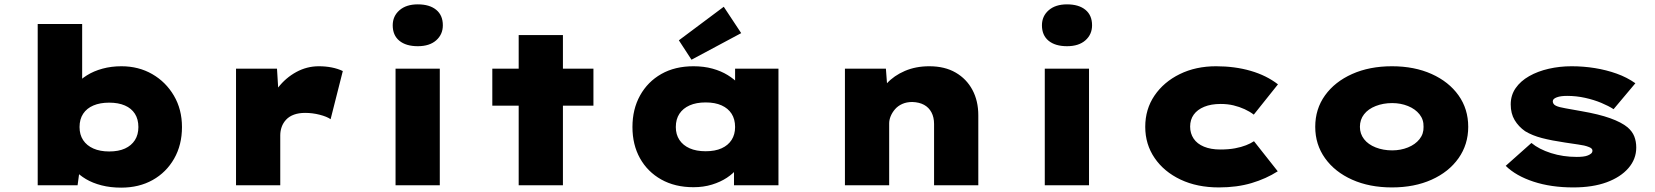

<svg xmlns="http://www.w3.org/2000/svg" viewBox="-20 -850 7596 881"><path d="M536 11Q487 11 446 0.5Q405 -10 374 -28.5Q343 -47 323.5 -69.5Q304 -92 298 -115L352 -118L336 0H153V-740H357V-404L299 -412Q307 -437 327.5 -461Q348 -485 379 -504.5Q410 -524 450.5 -535Q491 -546 537 -546Q616 -546 678.5 -510Q741 -474 778 -411Q815 -348 815 -267Q815 -185 779 -122Q743 -59 680.5 -24Q618 11 536 11ZM481 -155Q524 -155 553.5 -168.5Q583 -182 599 -207Q615 -232 615 -267Q615 -303 599 -328Q583 -353 553 -366Q523 -379 481 -379Q439 -379 408.5 -366Q378 -353 361.5 -328Q345 -303 345 -267Q345 -232 361.5 -207Q378 -182 408.5 -168.5Q439 -155 481 -155Z M1063 0V-535H1251L1263 -340L1205 -347Q1221 -403 1256 -448Q1291 -493 1339.5 -519.5Q1388 -546 1443 -546Q1474 -546 1502 -540.5Q1530 -535 1553 -524L1497 -303Q1480 -315 1447 -323.5Q1414 -332 1380 -332Q1351 -332 1329 -324Q1307 -316 1293 -301Q1279 -286 1272.5 -267.5Q1266 -249 1266 -229V0Z M1795 0V-535H1998V0ZM1897 -638Q1843 -638 1812.5 -663Q1782 -688 1782 -734Q1782 -776 1813 -803Q1844 -830 1897 -830Q1951 -830 1981.5 -805Q2012 -780 2012 -734Q2012 -692 1981.5 -665Q1951 -638 1897 -638Z M2360 0V-689H2563V0ZM2239 -365V-535H2703V-365Z M3162 9Q3077 9 3014 -26.5Q2951 -62 2916.5 -124Q2882 -186 2882 -267Q2882 -349 2917 -412Q2952 -475 3014.5 -510.5Q3077 -546 3162 -546Q3210 -546 3249.5 -535Q3289 -524 3319 -505.5Q3349 -487 3369.5 -465Q3390 -443 3399 -422L3353 -417V-535H3552V0H3348V-144L3391 -130Q3385 -104 3365 -79Q3345 -54 3315.5 -34.5Q3286 -15 3247 -3Q3208 9 3162 9ZM3218 -156Q3261 -156 3291 -169.5Q3321 -183 3337 -208Q3353 -233 3353 -267Q3353 -303 3337 -328Q3321 -353 3291 -366.5Q3261 -380 3218 -380Q3175 -380 3144.5 -366.5Q3114 -353 3097.5 -328Q3081 -303 3081 -267Q3081 -233 3097.5 -208Q3114 -183 3144.5 -169.5Q3175 -156 3218 -156ZM3153 -576 3095 -665 3301 -819 3381 -698Z M3857 0V-535H4045L4055 -401L4007 -388Q4017 -432 4049.5 -467.5Q4082 -503 4132 -524.5Q4182 -546 4244 -546Q4315 -546 4365 -517Q4415 -488 4442 -437.5Q4469 -387 4469 -321V0H4266V-281Q4266 -312 4254 -334.5Q4242 -357 4220 -369Q4198 -381 4166 -382Q4140 -382 4120 -373Q4100 -364 4087 -349Q4074 -334 4067 -317Q4060 -300 4060 -284V0H3959Q3912 0 3886.5 0Q3861 0 3857 0Z M4774 0V-535H4977V0ZM4876 -638Q4822 -638 4791.5 -663Q4761 -688 4761 -734Q4761 -776 4792 -803Q4823 -830 4876 -830Q4930 -830 4960.5 -805Q4991 -780 4991 -734Q4991 -692 4960.5 -665Q4930 -638 4876 -638Z M5573 10Q5473 10 5397 -26Q5321 -62 5278 -125Q5235 -188 5235 -268Q5235 -349 5277.5 -411.5Q5320 -474 5393.5 -510Q5467 -546 5560 -546Q5646 -546 5718.5 -525Q5791 -504 5844 -463L5733 -324Q5715 -338 5691 -349Q5667 -360 5640 -366.5Q5613 -373 5581 -373Q5537 -373 5505.5 -360Q5474 -347 5457.5 -324Q5441 -301 5441 -269Q5441 -238 5457 -214Q5473 -190 5504.5 -177Q5536 -164 5579 -164Q5618 -164 5647 -169.5Q5676 -175 5697.5 -183.5Q5719 -192 5734 -202L5843 -64Q5790 -30 5723 -10Q5656 10 5573 10Z M6367 10Q6264 10 6184.5 -25.5Q6105 -61 6060 -124Q6015 -187 6015 -268Q6015 -350 6060 -412.5Q6105 -475 6184.5 -510.5Q6264 -546 6367 -546Q6470 -546 6549 -510.5Q6628 -475 6672.5 -412.5Q6717 -350 6717 -268Q6717 -187 6672.5 -124Q6628 -61 6549 -25.5Q6470 10 6367 10ZM6368 -160Q6407 -160 6440.5 -173.5Q6474 -187 6493.5 -211.5Q6513 -236 6512 -268Q6513 -301 6493.5 -325.5Q6474 -350 6440.5 -363.5Q6407 -377 6368 -377Q6327 -377 6292.5 -363.5Q6258 -350 6239 -325.5Q6220 -301 6220 -268Q6220 -236 6239 -211.5Q6258 -187 6292.5 -173.5Q6327 -160 6368 -160Z M7199 10Q7097 10 7016.5 -16.5Q6936 -43 6889 -89L7007 -194Q7042 -165 7097 -147.5Q7152 -130 7215 -130Q7230 -130 7243.5 -131.5Q7257 -133 7266.5 -137Q7276 -141 7281.5 -146Q7287 -151 7287 -159Q7287 -170 7269 -176Q7252 -183 7221.5 -187Q7191 -191 7161 -196Q7100 -205 7055.5 -216.5Q7011 -228 6978 -248Q6948 -269 6930 -299Q6912 -329 6912 -371Q6912 -413 6934.5 -445.5Q6957 -478 6996.5 -500.5Q7036 -523 7086.5 -534.5Q7137 -546 7191 -546Q7246 -546 7298.5 -537.5Q7351 -529 7398.5 -512Q7446 -495 7484 -468L7384 -349Q7361 -364 7327.5 -378Q7294 -392 7253.5 -401Q7213 -410 7171 -410Q7156 -410 7144.5 -408.5Q7133 -407 7123.5 -403.5Q7114 -400 7109.5 -395.5Q7105 -391 7105 -385Q7105 -380 7108 -374.5Q7111 -369 7119 -365Q7133 -358 7163.5 -353Q7194 -348 7236 -340Q7317 -326 7368.5 -307.5Q7420 -289 7448 -266Q7470 -247 7479 -224Q7488 -201 7488 -173Q7488 -120 7452 -78.5Q7416 -37 7352 -13.5Q7288 10 7199 10Z"/></svg>

Font: Lexend Mega Black
Style: Regular
Weight: 900
Version: Version 1.007